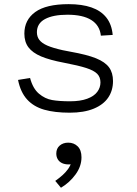

<svg xmlns="http://www.w3.org/2000/svg" viewBox="-20 -532 660 926"><path d="M523.5 -363.5 466.5 -360Q461 -410 420.2 -435.5Q379.5 -461 305.5 -461Q236 -461 197 -440Q158 -419 158 -376.5Q158 -355 169.8 -339.5Q181.5 -324 208.2 -312.2Q235 -300.5 282 -290Q301.5 -286.5 320.5 -282.5Q399.5 -268.5 443.2 -250.8Q487 -233 506 -207Q525 -181 525 -141Q525 -95.5 501.8 -61.2Q478.5 -27 431.8 -7.8Q385 11.5 316 11.5Q243.5 11.5 193 -3Q142.5 -17.5 110.8 -52.2Q79 -87 67 -146.5L125 -156Q138.5 -105 167.8 -80.2Q197 -55.5 231.5 -49.5Q266 -43.5 317.5 -43.5Q367.5 -43.5 400.5 -55.8Q433.5 -68 449 -88.8Q464.5 -109.5 464.5 -134.5Q464.5 -160 448.8 -176Q433 -192 396 -204Q359 -216 288.5 -229.5Q219.5 -242.5 178.2 -260Q137 -277.5 117.2 -303.8Q97.5 -330 97.5 -370Q97.5 -436 150 -474Q202.5 -512 311 -512Q375.5 -512 421 -496.2Q466.5 -480.5 492.8 -447.5Q519 -414.5 523.5 -363.5ZM251.5 208.5Q251.5 184 268 170Q284.5 156 309 156Q336.5 156 354.8 174Q373 192 373 226.5Q373 270 344.5 309.2Q316 348.5 274 373.5L246.5 340.5Q267 326 282.2 312.2Q297.5 298.5 308.8 282.5Q320 266.5 325.5 247.5L338.5 255.5Q326.5 261 311 261Q293 261 279.5 254.8Q266 248.5 258.8 236.5Q251.5 224.5 251.5 208.5Z"/></svg>

Font: Monaspace Neon Var ExtraLight
Style: Regular
Weight: 200
Designer: Riley Cran and the Lettermatic Team
Version: Version 1.200 (Monaspace Neon Var)